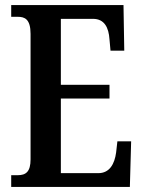

<svg xmlns="http://www.w3.org/2000/svg" viewBox="-20 -734 562 754"><path d="M24 0H490L495 -179H441L436 -135C430 -91 411 -54 366 -54H219V-347H410V-401H219V-660H345C390 -660 407 -626 410 -579L414 -535H468L465 -714H24V-668H50C77 -668 100 -659 100 -601V-108C100 -60 82 -46 50 -46H24Z"/></svg>

Font: Noto Serif Lao ExtraCondensed SemiBold
Style: Regular
Weight: 600
Width: 2
Designer: Monotype Design Team
Foundry: Monotype Imaging Inc.
Version: Version 2.003